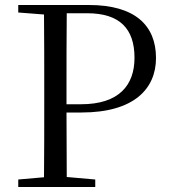

<svg xmlns="http://www.w3.org/2000/svg" viewBox="-20 -748 681 768"><path d="M53 -698 156 -690C157 -591 157 -491 157 -391V-337C157 -236 157 -137 156 -39L53 -30V0H361V-30L247 -40L246 -298H306C516 -298 604 -393 604 -516C604 -647 519 -728 336 -728H53ZM246 -331V-391C246 -494 246 -595 247 -695H329C459 -695 518 -633 518 -517C518 -407 456 -331 304 -331Z"/></svg>

Font: Source Han Serif KR
Style: Regular
Weight: 400
Designer: Ryoko NISHIZUKA 西塚涼子 (kana & ideographs); Frank Grießhammer (Latin, Greek & Cyrillic); Wenlong ZHANG 张文龙 (bopomofo); San
Foundry: Adobe
Version: Version 2.001;hotconv 1.1.0;makeotfexe 2.6.0